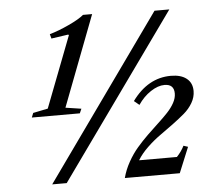

<svg xmlns="http://www.w3.org/2000/svg" viewBox="-54 -840 1033 901"><g transform="rotate(-5 462.5 -390.0)"><path d="M224.1 0H155.8L705.1 -770H774.9ZM87.9 -320.8 96.2 -341.8 166 -356 294.9 -690.9 292 -693.8 211.9 -682.1 206.1 -703.1Q247.6 -714.8 297.1 -737.8Q346.7 -760.7 369.1 -779.8H412.1L249 -353L323.2 -341.8L314 -320.8ZM571.8 -77.1H750Q772.5 -101.1 785.2 -127L806.2 -120.1L756.8 0H498Q507.8 -38.1 528.1 -74.2Q548.3 -110.4 572.5 -138.4Q596.7 -166.5 623.8 -192.9Q650.9 -219.2 676 -242.4Q701.2 -265.6 721.4 -287.1Q741.7 -308.6 753.9 -331.1Q766.1 -353.5 766.1 -375Q766.1 -418.9 721.2 -418.9Q690.4 -418.9 656 -396.2Q621.6 -373.5 596.2 -335.9L571.8 -356Q646.5 -459 754.9 -459Q802.2 -459 828.6 -438Q855 -417 855 -378.9Q855 -350.1 839.4 -323.2Q823.7 -296.4 799.3 -275.6Q774.9 -254.9 742.9 -231.2Q710.9 -207.5 680.7 -186.3Q650.4 -165 620.1 -136Q589.8 -106.9 571.8 -77.1Z"/></g></svg>

Font: Libre Caslon Text
Style: Italic
Weight: 400
Italic angle: -25°
Designer: Pablo Impallari, Rodrigo Fuenzalida
Foundry: Pablo Impallari, Rodrigo Fuenzalida
Version: Version 1.002